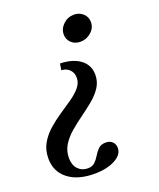

<svg xmlns="http://www.w3.org/2000/svg" viewBox="-212 -623 795 961"><g transform="rotate(-20 185.0 -142.0)"><path d="M150 -328.5Q217.5 -327 257.2 -297Q297 -267 297 -215Q297 -178.5 277.8 -149Q258.5 -119.5 228 -94.2Q197.5 -69 163.5 -44.5Q129.5 -20 99 6Q68.5 32 49.2 62.8Q30 93.5 30 132Q30 169 50.2 190.8Q70.5 212.5 102 212.5Q126.5 212.5 140.5 198.8Q154.5 185 165 167Q175.5 149 189.8 135.2Q204 121.5 229.5 121.5Q251 121.5 264.2 134.2Q277.5 147 277.5 167.5Q277.5 203 234.2 226.2Q191 249.5 124 249.5Q35.5 249.5 -16 209Q-67.5 168.5 -67.5 99Q-67.5 54 -47.8 19.5Q-28 -15 3 -42.2Q34 -69.5 68.5 -92.5Q103 -115.5 134 -137Q165 -158.5 184.8 -181.8Q204.5 -205 204.5 -233.5Q204.5 -259.5 187.8 -276.5Q171 -293.5 144.5 -294.5ZM298.5 -534.5Q327 -534.5 346.8 -516.2Q366.5 -498 366.5 -470.5Q366.5 -440 341.8 -417.8Q317 -395.5 284 -395.5Q255 -395.5 236 -413.5Q217 -431.5 217 -458Q217 -488.5 241.2 -511.5Q265.5 -534.5 298.5 -534.5Z"/></g></svg>

Font: Libre Caslon Text Medium Italic
Style: Regular
Weight: 500
Italic angle: -22.583°
Designer: Pablo Impallari, Rodrigo Fuenzalida, Katja Schimmel
Foundry: Pablo Impallari, Rodrigo Fuenzalida
Version: Version 2.000